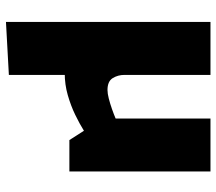

<svg xmlns="http://www.w3.org/2000/svg" viewBox="-62 -462 743 660"><g transform="rotate(90 310.0 -132.5)"><path d="M238 209V-393L56 -389V219ZM388 -484V-158Q374 -152 355.5 -145.5Q337 -139 319.5 -134.5Q302 -130 290 -130Q260 -130 249 -148Q238 -166 238 -188V-484H56V-171Q56 -117 74.5 -74.5Q93 -32 132 -7.5Q171 17 232 17Q271 17 307.5 6.5Q344 -4 375 -19Q406 -34 430 -49L462 1H570V-484Z"/></g></svg>

Font: Catamaran Black
Style: Regular
Weight: 900
Designer: Pria Ravichandran
Version: Version 2.000